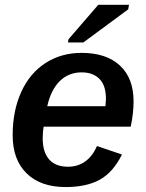

<svg xmlns="http://www.w3.org/2000/svg" viewBox="-20 -754 596 784"><path d="M158.2 -236.8Q154.8 -219.7 154.3 -189.5Q154.3 -133.3 180.4 -103.3Q206.5 -73.2 257.8 -73.2Q297.9 -73.2 327.9 -94.7Q357.9 -116.2 376 -157.7L478 -123Q441.9 -50.3 387.5 -20.3Q333 9.8 248 9.8Q146 9.8 88.9 -45.9Q31.7 -101.6 31.7 -202.1Q31.7 -301.8 66.9 -378.9Q101.6 -455.1 165.8 -496.6Q230 -538.1 313 -538.1Q414.1 -538.1 469.7 -486.3Q525.4 -434.6 525.4 -340.3Q525.4 -291 513.7 -236.8ZM172.9 -320.3H410.6L412.6 -350.1Q412.6 -405.3 386 -431.9Q359.4 -458.5 313.5 -458.5Q260.3 -458.5 224.1 -422.9Q188 -387.2 172.9 -320.3ZM503.4 -715.8 320.3 -580.6H257.3L259.8 -593.8L381.3 -734.4H506.8Z"/></svg>

Font: Arimo SemiBold
Style: Italic
Weight: 600
Italic angle: -12°
Version: Version 1.33